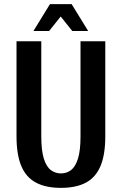

<svg xmlns="http://www.w3.org/2000/svg" viewBox="-20 -900 590 930"><path d="M275 10Q203 10 155 -15Q107 -40 83.5 -95Q60 -150 60 -240V-700H180V-240Q180 -170 192.5 -131Q205 -92 226.5 -76Q248 -60 275 -60Q303 -60 324 -76Q345 -92 357.5 -131Q370 -170 370 -240V-700H490V-240Q490 -150 466.5 -95Q443 -40 395.5 -15Q348 10 275 10ZM142 -750 222 -880H327L407 -750H330L274 -820L218 -750Z"/></svg>

Font: Cuprum
Style: Regular
Weight: 400
Designer: Jovanny Lemonad
Foundry: Jovanny Lemonad
Version: Version 3.000